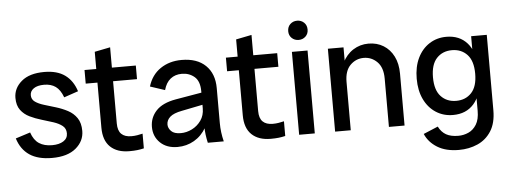

<svg xmlns="http://www.w3.org/2000/svg" viewBox="-55 -882 3250 1223"><g transform="rotate(-5 1569.5 -270.0)"><path d="M248 10Q158 10 104 -26.5Q50 -63 28 -134L122 -164Q139 -114 172 -92.5Q205 -71 255 -71Q300 -71 327.5 -88.5Q355 -106 355 -138Q355 -169 333 -186.5Q311 -204 276 -215.5Q241 -227 201.5 -238.5Q162 -250 127 -267Q92 -284 70 -313.5Q48 -343 48 -391Q48 -453 99 -496.5Q150 -540 245 -540Q327 -540 377 -504Q427 -468 449 -399L358 -368Q340 -417 310.5 -438Q281 -459 237 -459Q194 -459 170.5 -442.5Q147 -426 147 -400Q147 -373 169 -357.5Q191 -342 226 -331.5Q261 -321 300.5 -309Q340 -297 375 -278.5Q410 -260 432 -228Q454 -196 454 -145Q454 -80 400.5 -35Q347 10 248 10Z M742 10Q664 10 620.5 -31.5Q577 -73 577 -155V-640L677 -660V-173Q677 -127 699 -105.5Q721 -84 763 -84Q783 -84 800.5 -87Q818 -90 835 -94V0Q814 5 792.5 7.5Q771 10 742 10ZM502 -443V-530H830V-443Z M1244 0Q1238 -26 1234.5 -53Q1231 -80 1231 -106V-330Q1231 -395 1197.5 -423.5Q1164 -452 1117 -452Q1074 -452 1044.5 -428.5Q1015 -405 1002 -358L908 -389Q930 -462 987.5 -501Q1045 -540 1123 -540Q1222 -540 1276.5 -487Q1331 -434 1331 -342V-118Q1331 -59 1346 0ZM1050 10Q981 10 939.5 -30Q898 -70 898 -131Q898 -191 938.5 -234.5Q979 -278 1064 -293L1251 -325V-248L1097 -217Q1044 -207 1021 -186.5Q998 -166 998 -138Q998 -115 1017 -95.5Q1036 -76 1078 -76Q1115 -76 1150 -93.5Q1185 -111 1208 -143.5Q1231 -176 1231 -221H1264Q1264 -150 1234.5 -98Q1205 -46 1156.5 -18Q1108 10 1050 10Z M1646 10Q1568 10 1524.5 -31.5Q1481 -73 1481 -155V-640L1581 -660V-173Q1581 -127 1603 -105.5Q1625 -84 1667 -84Q1687 -84 1704.5 -87Q1722 -90 1739 -94V0Q1718 5 1696.5 7.5Q1675 10 1646 10ZM1406 -443V-530H1734V-443Z M1828 0V-530H1928V0ZM1878 -602Q1852 -602 1834 -619Q1816 -636 1816 -663Q1816 -691 1834 -708Q1852 -725 1878 -725Q1904 -725 1922 -708Q1940 -691 1940 -663Q1940 -636 1922 -619Q1904 -602 1878 -602Z M2402 0V-309Q2402 -380 2366 -416Q2330 -452 2280 -452Q2230 -452 2194 -416Q2158 -380 2158 -309H2125Q2125 -380 2150.5 -432Q2176 -484 2220 -512Q2264 -540 2318 -540Q2372 -540 2413.5 -514.5Q2455 -489 2478.5 -442.5Q2502 -396 2502 -332V0ZM2058 0V-530H2158V0Z M2834 185Q2751 185 2696.5 151.5Q2642 118 2619 64L2712 25Q2730 61 2760 78Q2790 95 2838 95Q2872 95 2903 81Q2934 67 2954 34.5Q2974 2 2974 -53V-147L2989 -290L2974 -432V-530H3074V-48Q3074 34 3041 85.5Q3008 137 2953.5 161Q2899 185 2834 185ZM2816 -40Q2755 -40 2707 -71Q2659 -102 2632 -158Q2605 -214 2605 -290Q2605 -366 2632 -422Q2659 -478 2707 -509Q2755 -540 2816 -540Q2900 -540 2949 -484.5Q2998 -429 2998 -334V-246Q2998 -151 2949 -95.5Q2900 -40 2816 -40ZM2844 -128Q2904 -128 2941.5 -168Q2979 -208 2979 -290Q2979 -372 2941.5 -412Q2904 -452 2844 -452Q2784 -452 2746.5 -412Q2709 -372 2709 -290Q2709 -208 2746.5 -168Q2784 -128 2844 -128Z"/></g></svg>

Font: Radio Canada Big
Style: Regular
Weight: 400
Designer: Étienne Aubert Bonn
Foundry: Coppers and Brasses
Version: Version 1.001